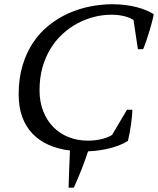

<svg xmlns="http://www.w3.org/2000/svg" viewBox="-20 -693 736 894"><path d="M571.3 -182.1H596.2Q596.2 -168.9 594.5 -151.6Q592.8 -134.3 590.3 -115.2Q587.9 -96.2 584 -76.2Q580.1 -56.2 575.7 -37.1Q543.5 -16.6 495.1 -3.7Q446.8 9.3 390.1 11.7Q376.5 52.7 360.1 94.7Q343.8 136.7 323.7 180.7H299.3Q300.3 136.2 302.2 93.5Q304.2 50.8 305.7 7.8Q251.5 1.5 207.3 -18.1Q163.1 -37.6 131.8 -70.1Q100.6 -102.5 83.7 -148.4Q66.9 -194.3 66.9 -253.9Q66.9 -328.1 85 -388.2Q103 -448.2 134.3 -494.9Q165.5 -541.5 207.8 -575.2Q250 -608.9 298.3 -630.6Q346.7 -652.3 399.2 -662.8Q451.7 -673.3 502.9 -673.3Q534.7 -673.3 563.2 -669.7Q591.8 -666 616.5 -659.7Q641.1 -653.3 661.1 -644.8Q681.2 -636.2 695.8 -627Q693.4 -612.3 688 -591.6Q682.6 -570.8 675.8 -548.3Q668.9 -525.9 661.4 -503.7Q653.8 -481.4 646.5 -463.9H622.1L601.6 -600.1Q597.2 -603 588.6 -607.2Q580.1 -611.3 567.4 -615.2Q554.7 -619.1 537.6 -621.8Q520.5 -624.5 499.5 -624.5Q459.5 -624.5 419.2 -614.5Q378.9 -604.5 341.6 -584.7Q304.2 -564.9 272 -535.4Q239.7 -505.9 215.6 -466.8Q191.4 -427.7 177.7 -379.2Q164.1 -330.6 164.1 -272.9Q164.1 -218.8 181.2 -175.3Q198.2 -131.8 228.3 -101.3Q258.3 -70.8 299.6 -54.4Q340.8 -38.1 389.2 -38.1Q425.8 -38.1 455.6 -45.9Q485.4 -53.7 502 -64.9Z"/></svg>

Font: PT Astra Serif
Style: Italic
Weight: 400
Italic angle: -16°
Designer: A.Korolkova, I. Chaeva
Foundry: ParaType Ltd
Version: Version 1.001